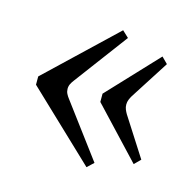

<svg xmlns="http://www.w3.org/2000/svg" viewBox="-66 -506 489 493"><g transform="rotate(15 179.0 -259.0)"><path d="M105 -259Q105 -252 108 -246Q111 -240 115 -235L221 -93L204 -77L24 -248V-270L204 -441L221 -425L115 -283Q111 -278 108 -272Q105 -266 105 -259ZM261 -259Q261 -252 263.5 -246Q266 -240 269 -235L335 -132L319 -116L195 -248V-270L319 -402L335 -386L269 -283Q266 -278 263.5 -272Q261 -266 261 -259Z"/></g></svg>

Font: Bona Nova
Style: Regular
Weight: 400
Designer: Mateusz Machalski
Foundry: Capitalics
Version: Version 4.001; ttfautohint (v1.8.3)